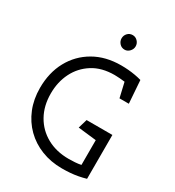

<svg xmlns="http://www.w3.org/2000/svg" viewBox="-207 -998 1021 1122"><g transform="rotate(30 303.5 -437.0)"><path d="M386 4Q311 4 247.5 -21Q184 -46 137.5 -92Q91 -138 65.5 -201Q40 -264 40 -340Q40 -443 83 -522Q126 -601 204 -646Q282 -691 386 -691Q411 -691 434.5 -689Q458 -687 481 -683Q504 -679 525 -673L536 -519H473L450 -618Q435 -620 415 -621.5Q395 -623 381 -623Q294 -623 234 -585Q174 -547 142.5 -484Q111 -421 111 -343Q111 -260 146.5 -197Q182 -134 245.5 -99Q309 -64 392 -64Q411 -64 434 -65.5Q457 -67 475 -71V-238L352 -252L370 -313H544V-17Q520 -10 493.5 -5Q467 0 440 2Q413 4 386 4ZM356 -780Q335 -780 321.5 -795Q308 -810 308 -829Q308 -849 321.5 -863.5Q335 -878 356 -878Q375 -878 389 -863.5Q403 -849 403 -829Q403 -810 389 -795Q375 -780 356 -780Z"/></g></svg>

Font: Kreon Light
Style: Regular
Weight: 300
Designer: Julia Petretta
Foundry: Julia Petretta and Eli Heuer
Version: Version 2.002